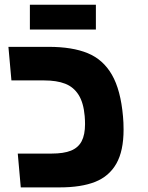

<svg xmlns="http://www.w3.org/2000/svg" viewBox="-20 -812 640 832"><path d="M57 -146.5H203.5Q256 -146.5 287.5 -159.2Q319 -172 333.8 -200Q348.5 -228 348.5 -274.5Q348.5 -290.5 347 -309Q342 -367 320.5 -401Q299 -435 262.5 -449.2Q226 -463.5 171 -463.5H29.5L16.5 -609H191Q293.5 -609 360.2 -581.5Q427 -554 465 -488Q503 -422 513 -307.5Q515.5 -282 515.5 -250.5Q515.5 -158 484.2 -103Q453 -48 392.5 -24Q332 0 239 0H70ZM109.5 -791.5H395.5V-684H109.5Z"/></svg>

Font: JuliaMono Black
Style: Italic
Weight: 900
Italic angle: -9°
Monospace: yes
Designer: cormullion
Foundry: corm
Version: Version 0.057; ttfautohint (v1.8.4)